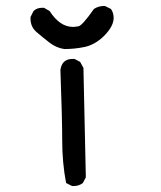

<svg xmlns="http://www.w3.org/2000/svg" viewBox="-20 -624 540 642"><path d="M227 -2H221L201 -12Q188 -80 188 -154Q188 -228 182 -390Q187 -427 223 -427H229L248 -417L259 -397L267 -31L257 -12Q244 -2 227 -2ZM195 -460Q168 -464 145.5 -481.5Q123 -499 102.5 -516.5Q82 -534 82 -562V-567L92 -587Q103 -598 121 -598H127L146 -587Q180 -534 224 -534Q229 -534 242 -536Q255 -538 294 -594Q309 -604 328 -604H331L351 -594Q360 -581 360 -564Q360 -535 325 -501Q296 -474 263 -467Q230 -460 195 -460Z"/></svg>

Font: Xiaolai Mono SC
Style: Regular
Weight: 400
Monospace: yes
Designer: LXGW / Nozomi Seto
Version: Version 3.113;September 30, 2024